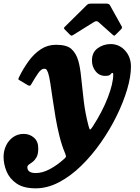

<svg xmlns="http://www.w3.org/2000/svg" viewBox="-126 -790 785 1074"><path d="M462.5 -365.5Q429 -365.5 408.5 -391.8Q388 -418 388.5 -452Q388.5 -497.5 420.8 -520.5Q453 -543.5 492.5 -543.5Q541 -543.5 573.8 -507.2Q606.5 -471 606.5 -417.5Q606.5 -362 585.5 -290.8Q564.5 -219.5 527 -142.8Q489.5 -66 439 6.2Q388.5 78.5 329 136.8Q269.5 195 204.5 229.2Q139.5 263.5 73.5 263.5Q6 263.5 -33.2 236.5Q-72.5 209.5 -89.2 169Q-106 128.5 -106 87.5Q-106 53.5 -92 24.2Q-78 -5 -52.5 -23Q-27 -41 7 -41Q40 -41 64.2 -19.8Q88.5 1.5 88 41Q88 71.5 78.8 88.5Q69.5 105.5 57.5 114.8Q45.5 124 36.5 130Q27.5 136 27 144.5Q26.5 178 74.5 178Q111.5 178 152.8 156Q194 134 232 99.5Q242 90.5 243 86.5Q244 82.5 238.5 68.5Q220.5 26 207.2 -26.2Q194 -78.5 184.8 -132.8Q175.5 -187 168.5 -236.5Q161.5 -286 155.5 -324.5Q149.5 -363 143 -383Q140 -390.5 136 -398Q132 -405.5 120.5 -405.5Q105 -405.5 87.8 -381Q70.5 -356.5 50 -320.5Q46 -313 42.2 -311Q38.5 -309 30.5 -313L-15 -340Q-24.5 -345 -23.5 -348.8Q-22.5 -352.5 -18 -361.5Q5.5 -409 35.2 -449.5Q65 -490 102.8 -514.8Q140.5 -539.5 187.5 -539.5Q248 -539.5 274 -515.5Q300 -491.5 312 -450Q322.5 -414 328.2 -354.8Q334 -295.5 342.5 -225.2Q351 -155 369 -86.5Q374.5 -65 378 -65.2Q381.5 -65.5 392 -81Q446.5 -165 477 -244.2Q507.5 -323.5 507.5 -373.5Q507.5 -382 504 -382Q497.5 -382 491.8 -373.8Q486 -365.5 462.5 -365.5ZM264.5 -596.5 236 -625.5Q231 -631 231.8 -633.5Q232.5 -636 238.5 -642L359.5 -761.5Q365.5 -767.5 371.2 -768.8Q377 -770 388 -770H467Q483.5 -770 488.5 -761.5L555 -642Q559.5 -635 551 -626L521 -596Q514.5 -589.5 512.2 -590.2Q510 -591 504.5 -595.5L425 -666.5Q414.5 -676 400 -667L282 -593.5Q275 -589.5 271.8 -591Q268.5 -592.5 264.5 -596.5Z"/></svg>

Font: Besley* Heavy
Style: Italic
Weight: 800
Italic angle: -13°
Designer: Owen Earl
Foundry: indestructible type*
Version: Version 3.000; ttfautohint (v1.8.3)